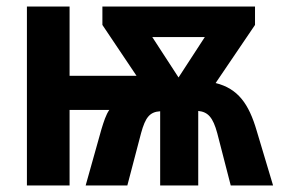

<svg xmlns="http://www.w3.org/2000/svg" viewBox="-20 -565 856 585"><path d="M757 -545H292V-489L396 -334H192V-545H62V0H192V-230H313C303 -216 296 -194 289 -171L241 0H368L410 -160C423 -207 436 -224 468 -226V0H584V-227C614 -224 629 -207 642 -159L683 0H812L762 -167C738 -249 705 -295 637 -312L757 -489ZM604 -452 524 -329 444 -452Z"/></svg>

Font: Noto Sans Display SemiCondensed
Style: Bold
Weight: 700
Width: 4
Designer: Monotype Design Team
Foundry: Monotype Imaging Inc.
Version: Version 1.900